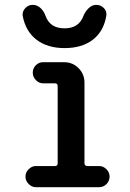

<svg xmlns="http://www.w3.org/2000/svg" viewBox="-20 -778 540 798"><path d="M74.2 -712.9Q72.3 -730.5 85 -744.1Q97.7 -757.8 116.2 -757.8Q133.8 -757.8 147.9 -745.1Q162.1 -732.4 168.9 -712.9Q187.5 -660.2 248 -660.2Q308.6 -660.2 327.1 -712.9Q335 -731.4 349.1 -744.6Q363.3 -757.8 379.9 -757.8Q398.4 -757.8 411.6 -744.6Q424.8 -731.4 421.9 -712.9Q411.1 -647.5 365.7 -612.8Q320.3 -578.1 248.5 -578.1Q176.8 -578.1 131.3 -613.3Q85.9 -648.4 74.2 -712.9ZM209 -87.9Q213.9 -87.9 216.8 -90.8Q219.7 -93.8 219.7 -98.6V-420.9Q219.7 -425.8 216.8 -428.7Q213.9 -431.6 209 -431.6H159.2Q142.6 -431.6 129.4 -444.8Q116.2 -458 116.2 -476.1Q116.2 -494.1 128.9 -506.8Q141.6 -519.5 159.2 -519.5H246.1Q282.2 -519.5 306.6 -494.6Q331.1 -469.7 331.1 -434.6V-98.6Q331.1 -93.8 334.5 -90.8Q337.9 -87.9 341.8 -87.9H391.6Q409.2 -87.9 422.4 -74.7Q435.5 -61.5 435.5 -43.9Q435.5 -26.4 422.9 -13.2Q410.2 0 391.6 0H128.9Q112.3 0 99.1 -13.2Q85.9 -26.4 85.9 -43.9Q85.9 -61.5 99.1 -74.7Q112.3 -87.9 128.9 -87.9Z"/></svg>

Font: Rounded-X Mgen+ 1m medium
Style: Regular
Weight: 500
Designer: [Source Han Sans]
Ryoko NISHIZUKA  (kana & ideographs); Paul D. Hunt (Latin, Greek & Cyrillic); Wenlong ZHANG  (bopomofo
Version: Version 1.059.20150602